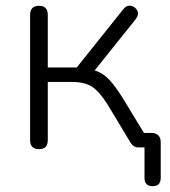

<svg xmlns="http://www.w3.org/2000/svg" viewBox="-20 -509 587 663"><path d="M507 134Q479 134 479 105V0H458Q441 0 431 -16L351 -149Q323 -193 298 -209.5Q273 -226 227 -226H145V-25Q145 6 115 6Q84 6 84 -25V-457Q84 -489 115 -489Q145 -489 145 -457V-276H245L404 -475Q417 -492 432 -489Q447 -486 454 -472.5Q461 -459 448 -442L307 -266Q335 -257 357 -234Q379 -211 409 -162L477 -50H502Q535 -50 535 -17V105Q535 134 507 134Z"/></svg>

Font: Nunito Light
Style: Regular
Weight: 300
Designer: Vernon Adams
Foundry: Vernon Adams
Version: Version 3.601; ttfautohint (v1.8.2.53-6de2)